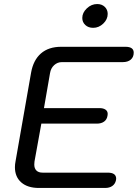

<svg xmlns="http://www.w3.org/2000/svg" viewBox="-20 -932 687 952"><path d="M54 -103Q54 -117 57 -132L134 -571Q145 -634 183 -667Q221 -700 283 -700H602Q643 -700 643 -671Q643 -649 628.5 -636.5Q614 -624 589 -624H287Q265 -624 248.5 -609Q232 -594 228 -569L198 -396H473Q492 -396 503 -388.5Q514 -381 514 -367Q514 -361 513 -358Q510 -339 496 -329Q482 -319 460 -319H185L151 -131Q150 -126 150 -116Q150 -97 160.5 -86.5Q171 -76 191 -76H514Q556 -76 556 -46L555 -38Q551 -20 537 -10Q523 0 501 0H173Q117 0 85.5 -27.5Q54 -55 54 -103ZM388 -843Q388 -869 410.5 -890.5Q433 -912 462 -912Q485 -912 499.5 -898Q514 -884 514 -863Q514 -836 492 -815Q470 -794 442 -794Q418 -794 403 -808Q388 -822 388 -843Z"/></svg>

Font: Kodchasan Medium
Style: Italic
Weight: 500
Italic angle: -10°
Version: Version 1.000; ttfautohint (v1.6)